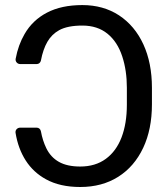

<svg xmlns="http://www.w3.org/2000/svg" viewBox="-20 -742 671 772"><path d="M42.3 -210.6Q42.3 -218.4 47.8 -223.5Q53.3 -228.7 61.4 -228.7H127.5Q133.9 -228.7 138.5 -224.8Q143.1 -220.9 144.5 -214.1Q151.3 -176.8 166.2 -146Q183.9 -109.7 217 -91.1Q250 -72.4 302.6 -72.4Q363.3 -72.4 405.4 -103.2Q447.4 -133.9 468.8 -189.8Q490.1 -245.7 490.1 -321V-389.2Q490.1 -458.5 471.6 -514.9Q452.4 -573.9 412.1 -606.5Q371.8 -639.2 311.1 -639.2Q251.8 -639.2 218 -620.7Q187.9 -604 170.5 -573.9Q153.1 -543.7 144.5 -498.6Q143.1 -492.2 138.5 -488.3Q133.9 -484.4 127.5 -484.4H61.8Q52.6 -484.4 47.1 -490.8Q41.5 -497.2 43 -506Q53.3 -561.4 78.8 -605.1Q110.8 -660.9 168.9 -691.2Q226.9 -721.6 311.1 -721.6Q395.2 -721.6 458.5 -680.4Q522 -638.5 556.5 -563.6Q590.9 -488.6 590.9 -389.2V-322.4Q590.9 -222.3 555.8 -147.7Q520.2 -72.1 455.3 -31.1Q390.3 9.9 302.6 9.9Q221.2 9.9 165.1 -21Q114.3 -48.7 83.6 -96.4Q52.9 -144.2 42.6 -207.4Z"/></svg>

Font: DeltaSans
Style: Regular
Weight: 400
Designer: Rasmus Andersson
Foundry: rsms
Version: Version 3.012